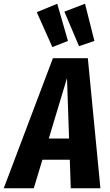

<svg xmlns="http://www.w3.org/2000/svg" viewBox="-67 -1003 584 1023"><path d="M310 0 305 -152H159L113 0H-47L215 -693H401L468 0ZM193 -265H301L290 -587ZM238 -983 295 -785 212 -752 129 -938ZM386 -983 436 -785 354 -757 276 -941Z"/></svg>

Font: Fira Sans Extra Condensed
Style: Bold Italic
Weight: 700
Width: 3
Italic angle: -8°
Designer: Carrois Corporate & Edenspiekermann AG
Foundry: Carrois Corporate GbR & Edenspiekermann AG
Version: Version 4.203